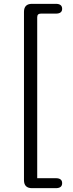

<svg xmlns="http://www.w3.org/2000/svg" viewBox="-20 -811 378 1001"><path d="M147 170Q105 170 105 128V-749Q105 -791 147 -791H271Q304 -791 304 -765Q304 -740 271 -740H193Q174 -740 174 -721V118H271Q304 118 304 144Q304 170 271 170Z"/></svg>

Font: Swei Gothic CJK TC Regular
Style: Regular
Weight: 400
Version: Version 2.129